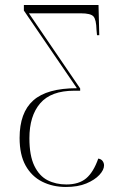

<svg xmlns="http://www.w3.org/2000/svg" viewBox="-20 -734 482 764"><path d="M242 10Q190 10 148 -11Q106 -32 82 -75Q58 -118 58 -185Q58 -286 112.5 -334.5Q167 -383 286 -383L75 -692V-714H372L375 -594H366L364 -615Q363 -656 352 -668.5Q341 -681 302 -681H95L299 -382V-373H275Q183 -373 140 -323Q97 -273 97 -184Q97 -115 116.5 -74.5Q136 -34 169 -17Q202 0 244 0Q294 0 323 -24.5Q352 -49 371 -103Q383 -101 388.5 -93Q394 -85 394 -76Q394 -58 375.5 -38Q357 -18 323.5 -4Q290 10 242 10Z"/></svg>

Font: Noto Serif Display ExtraCondensed ExtraLight
Style: Regular
Weight: 200
Width: 2
Designer: Monotype Design Team
Foundry: Monotype Imaging Inc.
Version: Version 2.009